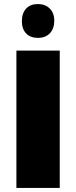

<svg xmlns="http://www.w3.org/2000/svg" viewBox="-20 -893 376 948"><path d="M61 -643H275V35H61ZM167 -706Q130 -706 109 -728Q88 -750 88 -788Q88 -828 109 -850.5Q130 -873 167 -873Q203 -873 225.5 -851Q248 -829 248 -791Q248 -752 226.5 -729Q205 -706 167 -706Z"/></svg>

Font: Lalezar
Style: Bold
Weight: 700
Designer: Borna Izadpanah
Foundry: Borna Izadpanah
Version: Version 1.003;January 24, 2021;FontCreator 13.0.0.2683 64-bi